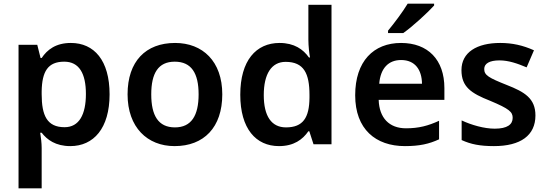

<svg xmlns="http://www.w3.org/2000/svg" viewBox="-20 -879 2977 1046"><path d="M366 -645C284 -645 237 -608 207 -563H201L183 -635H81V147H207V-73C207 -99 203 -131 199 -156H207C236 -118 283 -83 363 -83C490 -83 577 -180 577 -365C577 -550 493 -645 366 -645ZM330 -543C411 -543 448 -479 448 -367C448 -255 411 -186 332 -186C236 -186 207 -250 207 -366V-382C209 -490 241 -543 330 -543Z M1191 -365C1191 -545 1084 -645 934 -645C774 -645 675 -545 675 -365C675 -185 783 -83 931 -83C1091 -83 1191 -185 1191 -365ZM804 -365C804 -480 842 -543 932 -543C1023 -543 1062 -480 1062 -365C1062 -250 1023 -185 933 -185C842 -185 804 -250 804 -365Z M1500 -83C1581 -83 1629 -119 1660 -164H1665L1688 -93H1786V-853H1660V-663C1660 -629 1665 -585 1669 -566H1663C1632 -610 1583 -645 1503 -645C1375 -645 1289 -549 1289 -363C1289 -178 1374 -83 1500 -83ZM1538 -185C1459 -185 1417 -246 1417 -361C1417 -476 1459 -542 1536 -542C1636 -542 1666 -478 1666 -362V-346C1665 -238 1631 -185 1538 -185Z M2345 -849V-859H2201C2174 -814 2125 -749 2094 -712V-699H2177C2227 -734 2312 -812 2345 -849ZM2165 -645C2015 -645 1915 -545 1915 -360C1915 -175 2027 -83 2186 -83C2266 -83 2318 -95 2372 -120V-221C2313 -194 2262 -180 2192 -180C2100 -180 2046 -237 2043 -335H2401V-399C2401 -554 2311 -645 2165 -645ZM2165 -552C2242 -552 2278 -498 2279 -423H2046C2053 -508 2097 -552 2165 -552Z M2897 -250C2897 -343 2838 -378 2741 -416C2643 -455 2618 -469 2618 -503C2618 -533 2647 -550 2701 -550C2751 -550 2799 -533 2849 -512L2889 -605C2829 -632 2771 -645 2705 -645C2578 -645 2494 -594 2494 -497C2494 -406 2546 -371 2650 -330C2755 -286 2773 -269 2773 -237C2773 -201 2744 -178 2675 -178C2618 -178 2548 -198 2495 -223V-116C2545 -93 2595 -83 2671 -83C2816 -83 2897 -141 2897 -250Z"/></svg>

Font: Noto Sans Kannada UI SemiBold
Style: Regular
Weight: 600
Designer: Jelle Bosma - Monotype Design Team
Foundry: Monotype Imaging Inc.
Version: Version 2.005